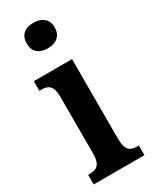

<svg xmlns="http://www.w3.org/2000/svg" viewBox="-199 -813 689 862"><g transform="rotate(-30 145.5 -382.0)"><path d="M141 -632C181 -632 214 -652 214 -698C214 -745 181 -764 141 -764C99 -764 69 -745 69 -698C69 -652 99 -632 141 -632ZM13 0H276V-50H267C232 -50 210 -63 210 -122V-536H12V-486H24C57 -486 80 -473 80 -418V-121C80 -63 57 -50 22 -50H13Z"/></g></svg>

Font: Noto Serif Khmer ExtraCondensed
Style: Bold
Weight: 700
Width: 2
Designer: Danh Hong and the Monotype Design Team
Foundry: Monotype Imaging Inc.
Version: Version 2.004